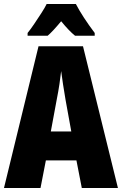

<svg xmlns="http://www.w3.org/2000/svg" viewBox="-20 -998 614 967"><path d="M392 -51 365 -190H211L184 -51H0L174 -765H398L574 -51ZM310 -496Q303 -536 297.5 -573Q292 -610 288 -640Q285 -612 279.5 -575Q274 -538 266 -498L236 -336H339ZM362 -978Q396 -913 457 -832V-818H358Q328 -842 288 -891Q244 -838 220 -818H119V-832Q133 -849 152 -877Q171 -905 189 -933Q207 -961 215 -978Z"/></svg>

Font: Noto Sans Tamil UI ExtraCondensed Black
Style: Regular
Weight: 900
Width: 2
Designer: Jelle Bosma - Monotype Design Team
Foundry: Monotype Imaging Inc.
Version: Version 2.004; ttfautohint (v1.8.4.7-5d5b)